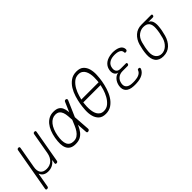

<svg xmlns="http://www.w3.org/2000/svg" viewBox="86 -1694 2828 2828"><g transform="rotate(-45 1500.0 -280.0)"><path d="M23 180Q10 180 5.5 174Q1 168 3 155L123 -525Q125 -538 132 -544Q139 -550 152 -550Q165 -550 170 -544Q175 -538 173 -525L114 -190Q100 -115 130 -74Q160 -33 228 -33Q296 -33 340.5 -74Q385 -115 399 -190L458 -525Q460 -538 467 -544Q474 -550 487 -550Q500 -550 505 -544Q510 -538 508 -525L418 -15Q416 -2 408.5 4Q401 10 388 10Q375 10 370.5 4Q366 -2 368 -15L376 -60Q377 -68 375.5 -68.5Q374 -69 369 -62Q344 -28 305 -9Q266 10 220 10Q174 10 142.5 -8.5Q111 -27 98 -61Q95 -68 93.5 -68Q92 -68 91 -60L53 155Q51 168 43.5 174Q36 180 23 180Z M1077 -24Q1078 -11 1071.5 -2.5Q1065 6 1051 9Q1038 12 1031 7Q1024 2 1023 -11L1012 -170L1004 -150Q982 -101 954 -65.5Q926 -30 887 -10Q848 10 788 10Q733 10 698.5 -10Q664 -30 647 -66.5Q630 -103 628.5 -154.5Q627 -206 638 -270Q649 -334 670.5 -387Q692 -440 723.5 -478.5Q755 -517 796.5 -538.5Q838 -560 889 -560Q949 -560 981 -541Q1013 -522 1029 -488Q1045 -454 1050 -406Q1050 -397 1051 -388L1116 -539Q1121 -552 1130 -557Q1139 -562 1152 -559Q1164 -556 1167.5 -547.5Q1171 -539 1166 -526L1059 -279ZM1005 -280V-282Q1002 -323 999 -363.5Q996 -404 984.5 -436.5Q973 -469 949 -489.5Q925 -510 880 -510Q846 -510 815.5 -493.5Q785 -477 760 -446Q735 -415 716.5 -370.5Q698 -326 688 -270Q678 -214 679.5 -171Q681 -128 694.5 -99Q708 -70 734 -55Q760 -40 797 -40Q842 -40 873.5 -61.5Q905 -83 928 -117Q951 -151 968.5 -193Q986 -235 1003 -275Z M1418 10Q1345 10 1306.5 -26.5Q1268 -63 1253 -119Q1238 -175 1241.5 -241Q1245 -307 1255 -367Q1265 -425 1285 -490.5Q1305 -556 1339.5 -611.5Q1374 -667 1425.5 -703.5Q1477 -740 1550 -740Q1624 -740 1662.5 -704Q1701 -668 1716 -613Q1731 -558 1728 -492.5Q1725 -427 1715 -369Q1705 -309 1684 -242Q1663 -175 1628 -119Q1593 -63 1541.5 -26.5Q1490 10 1418 10ZM1427 -40Q1484 -40 1526 -76Q1568 -112 1596.5 -163.5Q1625 -215 1642 -271Q1654 -313 1661 -346H1301Q1299 -327 1297 -305Q1293 -270 1294 -234Q1295 -198 1301.5 -163Q1308 -128 1323 -101Q1338 -74 1363.5 -57Q1389 -40 1427 -40ZM1670 -396Q1672 -411 1673 -428Q1676 -462 1675.5 -497.5Q1675 -533 1668 -567.5Q1661 -602 1646 -629.5Q1631 -657 1605.5 -673.5Q1580 -690 1542 -690Q1484 -690 1442.5 -654Q1401 -618 1372.5 -567Q1344 -516 1328 -460Q1317 -425 1310 -396Z M2299 -458Q2299 -450 2297 -444Q2295 -438 2290.5 -433.5Q2286 -429 2279.5 -427Q2273 -425 2264 -425Q2260 -425 2257 -426Q2254 -427 2252 -429Q2250 -431 2249 -434.5Q2248 -438 2248 -442Q2248 -475 2220.5 -493.5Q2193 -512 2145 -515Q2134 -516 2122 -516Q2110 -516 2099 -515Q2042 -511 2005 -484Q1968 -457 1960 -407Q1952 -361 1972.5 -334.5Q1993 -308 2044 -308H2149Q2160 -308 2164.5 -302.5Q2169 -297 2167 -286Q2165 -275 2158.5 -269Q2152 -263 2141 -263H2036Q1980 -263 1942.5 -232Q1905 -201 1896 -147Q1887 -95 1915.5 -66.5Q1944 -38 2001 -35Q2017 -34 2033.5 -34Q2050 -34 2066 -35Q2120 -38 2156 -56Q2192 -74 2205 -108Q2207 -113 2209 -116Q2211 -119 2213.5 -121Q2216 -123 2219.5 -124Q2223 -125 2227 -125Q2236 -125 2242 -123Q2248 -121 2251 -116.5Q2254 -112 2253.5 -106Q2253 -100 2250 -92Q2230 -45 2180 -19Q2130 7 2058 10Q2042 11 2025.5 11Q2009 11 1993 10Q1953 8 1922.5 -3Q1892 -14 1873 -34Q1854 -54 1847 -82.5Q1840 -111 1846 -147Q1857 -207 1893 -247Q1929 -287 1977 -292Q1939 -296 1920.5 -329.5Q1902 -363 1910 -411Q1916 -446 1933 -472.5Q1950 -499 1975.5 -517.5Q2001 -536 2034.5 -546.5Q2068 -557 2107 -560Q2118 -561 2130 -561Q2142 -561 2153 -560Q2219 -555 2257.5 -530Q2296 -505 2299 -458Z M2908 -506H2816Q2854 -492 2868.5 -453.5Q2883 -415 2879 -360Q2876 -318 2868 -275Q2860 -232 2848 -190Q2823 -100 2765 -45Q2707 10 2618 10Q2574 10 2542 -4Q2510 -18 2490.5 -44Q2471 -70 2463 -107Q2455 -144 2458 -190Q2461 -232 2469 -275Q2477 -318 2489 -360Q2513 -445 2572 -497.5Q2631 -550 2718 -550H2916Q2927 -550 2931.5 -544.5Q2936 -539 2934 -528Q2932 -517 2925.5 -511.5Q2919 -506 2908 -506ZM2626 -34Q2653 -34 2679.5 -44.5Q2706 -55 2729 -75.5Q2752 -96 2770 -125Q2788 -154 2798 -190Q2810 -232 2818 -275Q2826 -318 2829 -360Q2834 -432 2806 -469Q2778 -506 2710 -506Q2657 -506 2608.5 -470Q2560 -434 2539 -360Q2527 -318 2519 -275Q2511 -232 2508 -190Q2503 -115 2537.5 -74.5Q2572 -34 2626 -34Z"/></g></svg>

Font: Maple Mono Thin
Style: Italic
Weight: 250
Italic angle: -10°
Monospace: yes
Designer: subframe7536
Version: Version 7.000